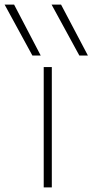

<svg xmlns="http://www.w3.org/2000/svg" viewBox="-84 -810 400 830"><path d="M56 -570 -64 -790H-23L92 -570ZM259 -570 139 -790H180L296 -570ZM105 0V-520H140V0Z"/></svg>

Font: M PLUS 1 ExtraLight
Style: Regular
Weight: 250
Version: Version 1.001